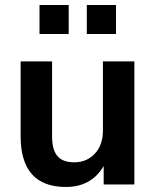

<svg xmlns="http://www.w3.org/2000/svg" viewBox="-20 -733 619 763"><path d="M242 10Q62 10 62 -192V-489H187V-190Q187 -138 208 -113Q229 -88 275 -88Q325 -88 357 -122.5Q389 -157 389 -214V-489H514V0H392V-73Q343 10 242 10ZM325 -598V-713H441V-598ZM137 -598V-713H253V-598Z"/></svg>

Font: Nunito Sans
Style: Bold
Weight: 700
Designer: Vernon Adams
Foundry: Vernon Adams
Version: Version 3.101; ttfautohint (v1.8.4.7-5d5b);gftools[0.9.27]